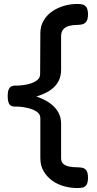

<svg xmlns="http://www.w3.org/2000/svg" viewBox="-20 -787 493 971"><path d="M371 164Q338 164 304.5 155Q271 146 244 126.5Q217 107 200.5 78.5Q184 50 184 12V-189Q184 -207 171 -218Q158 -229 138.5 -235.5Q119 -242 99 -245Q79 -248 65 -248H55Q35 -248 27 -260.5Q19 -273 19 -300Q19 -325 24.5 -336Q30 -347 38.5 -350.5Q47 -354 54 -354H62Q76 -354 96.5 -356.5Q117 -359 137 -365.5Q157 -372 170 -383.5Q183 -395 183 -413L184 -618Q184 -655 200.5 -683Q217 -711 244 -729.5Q271 -748 304 -757.5Q337 -767 370 -767Q386 -767 398 -764Q410 -761 417.5 -749.5Q425 -738 425 -714Q425 -691 417.5 -679.5Q410 -668 398 -664.5Q386 -661 371 -661Q348 -661 329.5 -656Q311 -651 300 -638.5Q289 -626 289 -603V-435Q289 -404 278 -381Q267 -358 248.5 -342Q230 -326 207.5 -315.5Q185 -305 164 -299Q185 -292 207.5 -280.5Q230 -269 248.5 -252Q267 -235 278 -212.5Q289 -190 289 -161V14Q289 31 299.5 41Q310 51 328.5 55Q347 59 370 59Q386 59 398 62Q410 65 417.5 76Q425 87 425 112Q425 136 417.5 147.5Q410 159 398 161.5Q386 164 371 164Z"/></svg>

Font: Fredoka SemiExpanded Medium
Style: Regular
Weight: 500
Width: 6
Designer: Ben Nathan
Foundry: Milena B. Brandão, Ben Nathan
Version: Version 2.001